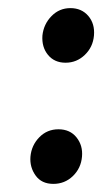

<svg xmlns="http://www.w3.org/2000/svg" viewBox="-20 -469 265 473"><path d="M141.5 -314.5Q114 -314.5 98.2 -333.8Q82.5 -353 84.5 -381.5Q87.5 -409.5 106.8 -429.2Q126 -449 153.5 -449Q181 -449 197.5 -429.8Q214 -410.5 211.5 -381.5Q209 -353 189 -333.8Q169 -314.5 141.5 -314.5ZM111.5 -16Q82.5 -16 67.8 -36.5Q53 -57 55 -83Q57.5 -111 76.8 -130.8Q96 -150.5 124 -150.5Q152.5 -150.5 168.5 -130.5Q184.5 -110.5 182 -83Q179.5 -54.5 159.5 -35.2Q139.5 -16 111.5 -16Z"/></svg>

Font: Karla Medium
Style: Italic
Weight: 500
Italic angle: -8°
Designer: Jonathan Pinhorn
Version: Version 2.001